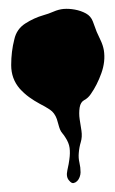

<svg xmlns="http://www.w3.org/2000/svg" viewBox="-20 -216 258 429"><path d="M12 -128Q17 -151 36.5 -163.5Q56 -176 77 -182Q88 -185 99.5 -190Q111 -195 122 -196Q134 -197 147.5 -194.5Q161 -192 172 -186Q183 -180 187.5 -168Q192 -156 196 -145Q200 -136 205 -125.5Q210 -115 212 -104Q216 -79 206.5 -52.5Q197 -26 183 -6Q177 3 168.5 7.5Q160 12 158 24Q156 37 158 50.5Q160 64 162 76Q164 90 160.5 101.5Q157 113 156 126Q155 137 157.5 147.5Q160 158 160 169Q160 174 158 179.5Q156 185 152.5 188.5Q149 192 144.5 193Q140 194 135 188Q127 180 130.5 164.5Q134 149 135 140Q137 126 135.5 114.5Q134 103 126 91Q123 86 119.5 82Q116 78 114 73Q112 68 110.5 62Q109 56 107 50Q102 36 91.5 29Q81 22 69 16Q56 9 45 1Q34 -7 24 -18Q5 -40 5 -70.5Q5 -101 12 -128Z"/></svg>

Font: Double Feature
Style: Regular
Weight: 400
Designer: David Shetterly
Foundry: David Shetterly
Version: Version 2.100 1997 initial release